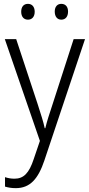

<svg xmlns="http://www.w3.org/2000/svg" viewBox="-20 -735 463 996"><path d="M90 -674C90 -649 103 -633 125 -633C146 -633 160 -648 160 -674C160 -700 146 -715 125 -715C103 -715 90 -700 90 -674ZM264 -675C264 -649 277 -633 298 -633C320 -633 333 -649 333 -675C333 -700 320 -715 298 -715C277 -715 264 -700 264 -675ZM5 -532 187 -4 155 90C131 163 103 192 55 192C37 192 21 189 6 184V233C23 238 40 241 62 241C136 241 178 193 210 98L421 -532H362L253 -195C237 -147 223 -104 215 -70H212C205 -103 193 -140 175 -196L64 -532Z"/></svg>

Font: Noto Sans Telugu SemiCondensed Light
Style: Regular
Weight: 300
Width: 4
Designer: Jelle Bosma - Monotype Design Team
Foundry: Monotype Imaging Inc.
Version: Version 2.005